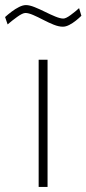

<svg xmlns="http://www.w3.org/2000/svg" viewBox="-73 -735 340 755"><path d="M79 0V-500H114V0ZM174 -630Q158 -630 138 -638Q118 -646 97 -657Q76 -668 57.5 -676Q39 -684 27 -684Q16 -684 -5.5 -668.5Q-27 -653 -43 -639L-53 -668Q-42 -678 -27.5 -689Q-13 -700 2 -707.5Q17 -715 29 -715Q43 -715 63 -707Q83 -699 104 -688.5Q125 -678 144.5 -670Q164 -662 176 -662Q186 -662 205 -676Q224 -690 238 -703L247 -673Q238 -664 225.5 -654Q213 -644 199.5 -637Q186 -630 174 -630Z"/></svg>

Font: Cairo Play ExtraLight
Style: Regular
Weight: 250
Version: Version 3.119